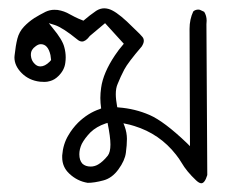

<svg xmlns="http://www.w3.org/2000/svg" viewBox="-20 -259 540 455"><path d="M457 175.3Q465.3 175.3 471.2 155.8L469.2 -201.7Q469.7 -206.1 469.7 -210Q469.7 -221.7 463.9 -231L453.6 -235.8Q452.1 -236.3 450.2 -236.3Q442.9 -236.3 438 -231.9Q429.2 -213.4 429.2 -190.4L430.2 87.4L422.9 80.1Q368.7 28.3 334.2 13.4Q299.8 -1.5 261.2 -4.4L257.8 -4.9Q254.4 -23.9 254.4 -35.6Q254.4 -50.3 258.8 -60.1Q265.6 -77.1 274.4 -94Q283.2 -110.8 315.9 -148.9Q320.8 -156.7 320.8 -162.1Q320.8 -167.5 317.6 -171.4Q314.5 -175.3 311 -178.7Q298.3 -191.4 280.8 -208Q253.4 -233.4 237.3 -237.8Q231.9 -239.3 227.1 -239.3Q217.3 -239.3 208 -233.4Q192.9 -223.1 177.7 -210Q164.1 -215.3 156.7 -219.2Q149.4 -223.1 145.5 -225.1Q132.3 -232.9 116.7 -235.4Q112.8 -235.8 108.9 -235.8Q98.1 -235.8 87.9 -231Q73.2 -223.6 61.5 -216.3Q47.9 -207.5 36.6 -195.6Q25.4 -183.6 21.2 -167.5Q17.1 -151.4 14.6 -127.9Q14.2 -125.5 14.2 -123Q14.2 -103 31.5 -85.7Q48.8 -68.4 74.7 -65.4Q79.6 -64.9 85.7 -64.9Q91.8 -64.9 98.6 -66.9Q109.4 -69.8 118.2 -78.6Q132.8 -92.8 134.8 -110.4Q135.7 -116.7 135.7 -123Q135.7 -135.3 132.3 -147.5Q127.9 -165 105 -192.4L95.7 -204.1L109.9 -199.7Q128.9 -193.4 163.1 -165.5Q168.9 -160.6 174.3 -160.6Q183.1 -160.6 192.9 -173.8L229 -204.1L273.4 -155.3Q260.7 -140.6 252.4 -127.9Q224.6 -86.4 219.7 -51.3Q217.8 -38.1 217.8 -26.9Q217.8 -15.6 219.7 -2L216.3 -0.5Q188.5 8.8 165 31.7Q151.4 45.4 142.1 61.5Q129.4 82.5 127.4 109.4Q127.4 111.3 127.4 113.8Q127.4 136.7 144 152.3Q163.1 170.4 188 174.3Q203.6 174.3 225.1 168.5Q245.6 163.1 260.7 142.3Q275.9 121.6 278.3 103Q280.8 84.5 280.8 70.1Q280.8 55.7 275.4 40.5L272.5 33.2Q289.6 36.6 298.3 39.6Q358.4 58.1 397 107.4Q404.8 117.2 410.2 126.5Q422.4 147.5 444.8 168.5Q452.1 175.3 457 175.3ZM194.8 135.7Q182.6 135.7 175.3 128.9Q168 121.1 168 106.4Q168 94.7 173.8 82Q180.7 68.8 194.3 54.7Q208.5 41 230 33.7L234.9 32.2Q241.7 65.4 241.7 83.5Q241.7 101.6 235.4 109.9Q223.6 124.5 212.4 130.9Q204.1 135.7 194.8 135.7ZM75.7 -101.6Q67.9 -101.6 62 -107.9Q54.2 -115.2 53.2 -127.4Q53.2 -128.9 53.2 -129.9Q53.2 -141.6 64.5 -149.4Q70.8 -154.3 76.7 -154.3Q93.8 -154.3 99.6 -128.4Q100.1 -124 101.1 -116.7Q98.6 -113.8 97.7 -112.8Q86.4 -101.6 75.7 -101.6Z"/></svg>

Font: Bakudai
Style: Light
Weight: 300
Version: Version 1.48